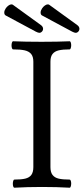

<svg xmlns="http://www.w3.org/2000/svg" viewBox="-20 -854 383 877"><path d="M38.6 -14.6Q38.6 -22 40.5 -27.8Q42.5 -33.7 45.4 -33.7Q76.7 -33.7 95.2 -38.1Q113.8 -42.5 123 -54.9Q132.3 -67.4 132.3 -90.8V-572.3Q132.3 -595.2 122.3 -607.4Q112.3 -619.6 92.8 -624Q73.2 -628.4 40 -628.4Q36.6 -628.4 34.7 -633.8Q32.7 -639.2 32.7 -646.5Q32.7 -654.3 34.7 -659.9Q36.6 -665.5 40 -665.5Q93.8 -663.1 169.4 -663.1Q244.6 -663.1 298.3 -665.5Q301.3 -665.5 303.2 -660.2Q305.2 -654.8 305.2 -647.5Q305.2 -640.1 303.2 -634.3Q301.3 -628.4 298.3 -628.4Q267.1 -628.4 248.3 -624Q229.5 -619.6 220 -607.4Q210.4 -595.2 210.4 -572.3V-90.8Q210.4 -67.4 220 -54.9Q229.5 -42.5 248 -38.1Q266.6 -33.7 298.3 -33.7Q301.3 -33.7 303.2 -28.3Q305.2 -22.9 305.2 -15.6Q305.2 -8.3 303.2 -2.4Q301.3 3.4 298.3 3.4Q239.7 0 171.9 0Q104 0 45.4 3.4Q42.5 3.4 40.5 -2Q38.6 -7.3 38.6 -14.6ZM6.3 -783.2Q-0.5 -786.6 -0.5 -796.9Q-0.5 -805.7 6.3 -815.9Q11.2 -823.2 18.6 -828.6Q25.9 -834 32.2 -834Q36.6 -834 39.1 -832L166.5 -739.7Q176.8 -732.4 176.8 -722.2Q176.8 -716.8 173.8 -712.4Q168 -704.1 159.7 -704.1Q154.3 -704.1 143.6 -709.5ZM172.4 -783.2Q165.5 -786.6 165.5 -796.9Q165.5 -805.7 172.4 -815.9Q177.2 -823.2 184.6 -828.6Q191.9 -834 198.2 -834Q202.6 -834 205.1 -832L332.5 -739.7Q342.8 -732.4 342.8 -722.2Q342.8 -716.8 339.8 -712.4Q334 -704.1 325.7 -704.1Q320.3 -704.1 309.6 -709.5Z"/></svg>

Font: JuniusX
Style: Regular
Weight: 400
Designer: Peter S. Baker
Foundry: Briery Creek Software
Version: Version 1.004